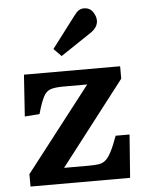

<svg xmlns="http://www.w3.org/2000/svg" viewBox="-56 -849 674 893"><g transform="rotate(-5 281.5 -402.0)"><path d="M50 0V-58L354 -450H242Q204 -450 183 -443Q162 -436 149 -410.5Q136 -385 121 -332L52 -327L65 -521H514V-463L213 -73H326Q354 -73 373.5 -75.5Q393 -78 407 -90Q421 -102 434.5 -128Q448 -154 465 -201H530L515 0ZM247 -592 212 -628 322 -773Q334 -790 345 -797Q356 -804 369 -804Q397 -804 411 -783Q425 -762 425 -743Q425 -710 388 -686Z"/></g></svg>

Font: Literata 7pt SemiBold
Style: Regular
Weight: 600
Designer: Latin by Veronika Burian and Jose Scaglione. Greek by Irene Vlachou. Cyrillic by Vera Evstafieva.
Foundry: TypeTogether
Version: Version 3.002